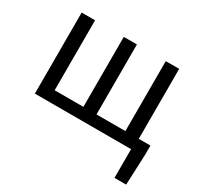

<svg xmlns="http://www.w3.org/2000/svg" viewBox="-154 -732 1154 1114"><g transform="rotate(30 422.5 -175.5)"><path d="M745.1 -74.2H823.2V-16.6L814.5 192.4H736.3V0H91.8V-543H181.6V-74.2H374V-543H461.9V-74.2H655.3V-543H745.1Z"/></g></svg>

Font: GenYoGothic TW TTF Regular
Style: Regular
Weight: 400
Version: Version 1.300